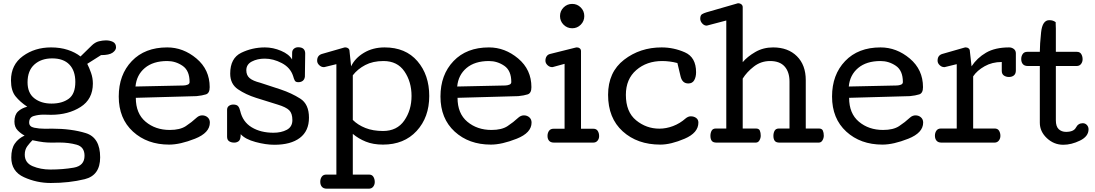

<svg xmlns="http://www.w3.org/2000/svg" viewBox="-20 -869 6671 1170"><path d="M46.9 -378.9Q46.9 -474.6 119.6 -527.3Q192.4 -580.1 291 -580.1Q347.2 -580.1 392.8 -565.2Q438.5 -550.3 470.7 -524.9L537.1 -589.8Q559.1 -611.8 582.8 -617.4Q606.4 -623 626 -623Q649.4 -623 668.2 -613.8Q687 -604.5 687 -580.1Q687 -563 666.3 -548.1Q645.5 -533.2 596.2 -533.2H595.7L511.7 -480Q523.9 -456.1 534.9 -424.8Q545.9 -393.6 545.9 -359.9Q545.9 -264.6 470.9 -217Q396 -169.4 291 -169.4Q281.7 -169.4 269.8 -169.9Q257.8 -170.4 245.6 -170.4Q213.9 -170.4 185.8 -162.1Q157.7 -153.8 157.7 -122.1Q157.7 -97.2 188 -90.8Q218.3 -84.5 252 -84.5Q264.2 -84.5 275.9 -84.7Q287.6 -85 296.9 -85Q415 -85 502.7 -57.9Q590.3 -30.8 590.3 89.8Q590.3 199.7 496.1 222.9Q401.9 246.1 289.1 246.1Q203.6 246.1 126.2 210.9Q48.8 175.8 48.8 90.8Q48.8 37.1 70.3 5.9Q91.8 -25.4 129.9 -43Q108.4 -53.7 88.1 -74.2Q67.9 -94.7 67.9 -127.9Q67.9 -168.9 89.6 -189.5Q111.3 -210 146 -218.8Q102.5 -247.6 74.7 -282Q46.9 -316.4 46.9 -378.9ZM177.7 -14.6Q162.6 0.5 146.7 21.5Q130.9 42.5 130.9 73.2Q130.9 123.5 179.2 143.8Q227.5 164.1 287.1 164.1Q363.8 164.1 429.4 152.6Q495.1 141.1 495.1 80.1Q495.1 26.4 447.3 12.9Q399.4 -0.5 341.8 -0.5Q326.7 -0.5 314.2 -0.2Q301.8 0 291 0Q268.6 0 244.4 -2.7Q220.2 -5.4 177.7 -14.6ZM297.9 -513.2Q231 -513.2 189.5 -475.8Q147.9 -438.5 147.9 -367.2Q147.9 -302.2 189.2 -270Q230.5 -237.8 293.9 -237.8Q358.4 -237.8 398.7 -267.1Q439 -296.4 439 -369.6Q439 -438 402.8 -475.6Q366.7 -513.2 297.9 -513.2Z M807.6 -272.9Q807.6 -177.2 867.4 -127.2Q927.2 -77.1 1014.6 -77.1Q1076.7 -77.1 1112.1 -100.3Q1147.5 -123.5 1179.7 -153.3Q1187 -159.7 1195.3 -162.8Q1203.6 -166 1211.9 -166Q1231.4 -166 1245.1 -154.1Q1258.8 -142.1 1258.8 -122.1Q1258.8 -59.6 1168.2 -23.7Q1077.6 12.2 1010.7 12.2Q877 12.2 790.3 -67.1Q703.6 -146.5 703.6 -280.8Q703.6 -413.6 783.2 -496.8Q862.8 -580.1 999 -580.1Q1096.7 -580.1 1177.2 -512.5Q1257.8 -444.8 1257.8 -337.9Q1257.8 -301.3 1235.1 -293.9Q1212.4 -286.6 1177.7 -283.2ZM1135.3 -369.1Q1135.3 -439 1092.5 -468Q1049.8 -497.1 999 -497.1Q913.1 -497.1 862.5 -454.6Q812 -412.1 805.7 -341.8L1099.1 -348.1Q1112.8 -348.6 1124 -353.3Q1135.3 -357.9 1135.3 -369.1Z M1382.8 -420.4Q1382.8 -514.6 1450.2 -547.4Q1517.6 -580.1 1594.2 -580.1Q1644 -580.1 1692.9 -559.3Q1741.7 -538.6 1759.8 -506.3L1760.3 -547.9Q1760.3 -563 1771 -572Q1781.7 -581.1 1796.9 -581.1Q1818.4 -581.1 1829.1 -571.3Q1839.8 -561.5 1839.8 -543L1837.9 -401.9Q1835.9 -385.3 1825.2 -376.7Q1814.5 -368.2 1797.9 -368.2Q1781.7 -368.2 1776.4 -377.9Q1771 -387.7 1766.1 -405.8Q1749.5 -457 1697.5 -484.4Q1645.5 -511.7 1593.3 -511.7Q1548.3 -511.7 1514.6 -494.1Q1481 -476.6 1481 -440.9Q1481 -410.2 1501 -393.1Q1521 -376 1565.9 -364.7L1690.9 -323.7Q1756.3 -301.8 1809.6 -268.1Q1862.8 -234.4 1862.8 -151.9Q1862.8 -70.8 1807.4 -28.8Q1752 13.2 1651.9 13.2Q1599.6 13.2 1537.1 -3.7Q1474.6 -20.5 1446.8 -51.3Q1446.8 -19 1435.3 -9.5Q1423.8 0 1407.2 0Q1388.7 0 1376.2 -8.3Q1363.8 -16.6 1363.8 -36.1V-201.2Q1364.3 -216.3 1375.5 -224.1Q1386.7 -231.9 1400.9 -231.9Q1422.4 -231.9 1430.9 -221.9Q1439.5 -211.9 1443.8 -192.9Q1459 -126.5 1513.7 -93.3Q1568.4 -60.1 1646.5 -60.1Q1693.8 -60.1 1727.8 -78.1Q1761.7 -96.2 1761.7 -137.2Q1761.7 -178.2 1742.2 -197.3Q1722.7 -216.3 1672.9 -231.4L1540 -272.9Q1478 -292.5 1430.4 -324.7Q1382.8 -356.9 1382.8 -420.4Z M2487.8 -284.2Q2487.8 -370.6 2444.6 -433.8Q2401.4 -497.1 2316.9 -497.1Q2252.4 -497.1 2205.8 -472.7Q2159.2 -448.2 2129.9 -410.2V-138.2Q2160.6 -107.4 2206.8 -89.1Q2252.9 -70.8 2314 -70.8Q2399.4 -70.8 2443.6 -134.5Q2487.8 -198.2 2487.8 -284.2ZM2595.7 -284.2Q2595.7 -154.3 2519 -71Q2442.4 12.2 2314 12.2Q2253.9 12.2 2209.2 -5.9Q2164.6 -23.9 2129.9 -53.2V194.8H2228.5Q2247.1 194.8 2255.4 208.5Q2263.7 222.2 2263.7 240.2Q2263.7 256.3 2254.2 268.6Q2244.6 280.8 2227.5 280.8H1971.7Q1951.2 280.8 1941.4 269Q1931.6 257.3 1931.6 238.8Q1931.6 220.7 1940.7 207.8Q1949.7 194.8 1968.8 194.8H2029.8V-478L1960 -460.9Q1959 -460.4 1957 -460.2Q1955.1 -460 1952.6 -460Q1938 -460 1925.3 -471.9Q1912.6 -483.9 1912.6 -499Q1912.6 -515.6 1919.9 -525.6Q1927.2 -535.6 1940.9 -540L2076.7 -579.1Q2078.6 -579.1 2079.1 -579.6Q2079.6 -580.1 2081.5 -580.1H2085Q2095.2 -580.1 2102.5 -574Q2109.9 -567.9 2109.9 -557.1L2119.6 -464.8Q2143.1 -514.6 2197.8 -547.4Q2252.4 -580.1 2323.7 -580.1Q2451.7 -580.1 2523.7 -496.3Q2595.7 -412.6 2595.7 -284.2Z M2768.1 -272.9Q2768.1 -177.2 2827.9 -127.2Q2887.7 -77.1 2975.1 -77.1Q3037.1 -77.1 3072.5 -100.3Q3107.9 -123.5 3140.1 -153.3Q3147.5 -159.7 3155.8 -162.8Q3164.1 -166 3172.4 -166Q3191.9 -166 3205.6 -154.1Q3219.2 -142.1 3219.2 -122.1Q3219.2 -59.6 3128.7 -23.7Q3038.1 12.2 2971.2 12.2Q2837.4 12.2 2750.7 -67.1Q2664.1 -146.5 2664.1 -280.8Q2664.1 -413.6 2743.7 -496.8Q2823.2 -580.1 2959.5 -580.1Q3057.1 -580.1 3137.7 -512.5Q3218.3 -444.8 3218.3 -337.9Q3218.3 -301.3 3195.6 -293.9Q3172.9 -286.6 3138.2 -283.2ZM3095.7 -369.1Q3095.7 -439 3053 -468Q3010.3 -497.1 2959.5 -497.1Q2873.5 -497.1 2823 -454.6Q2772.5 -412.1 2766.1 -341.8L3059.6 -348.1Q3073.2 -348.6 3084.5 -353.3Q3095.7 -357.9 3095.7 -369.1Z M3466.8 -696.8Q3436 -696.8 3414.3 -718.5Q3392.6 -740.2 3392.6 -771Q3392.6 -801.8 3414.3 -823.5Q3436 -845.2 3466.8 -845.2Q3497.6 -845.2 3519 -823.5Q3540.5 -801.8 3540.5 -771Q3540.5 -740.2 3519 -718.5Q3497.6 -696.8 3466.8 -696.8ZM3316.4 -40.5Q3316.4 -58.6 3325.4 -71.5Q3334.5 -84.5 3353.5 -84.5H3420.4V-480L3350.6 -460.9Q3349.6 -460.4 3347.9 -460.2Q3346.2 -460 3343.8 -460Q3329.1 -460 3316.4 -471.9Q3303.7 -483.9 3303.7 -499Q3303.7 -514.6 3310.8 -525.6Q3317.9 -536.6 3331.5 -540L3487.8 -579.1Q3489.3 -579.6 3491.2 -579.8Q3493.2 -580.1 3495.6 -580.1Q3506.3 -580.1 3513.4 -574Q3520.5 -567.9 3520.5 -557.1V-84.5H3595.7Q3614.3 -84.5 3622.6 -71Q3630.9 -57.6 3630.9 -39.6Q3630.9 -23.4 3621.3 -11.7Q3611.8 0 3594.7 0H3356.4Q3335.9 0 3326.2 -11Q3316.4 -22 3316.4 -40.5Z M4011.7 -580.1Q4085.4 -580.1 4153.6 -550Q4221.7 -520 4221.7 -428.7Q4221.7 -399.9 4210.4 -380.1Q4199.2 -360.4 4174.3 -360.4Q4137.7 -360.4 4127.4 -403.1Q4117.2 -445.8 4107.9 -484.9Q4084 -491.2 4060.8 -494.1Q4037.6 -497.1 4015.1 -497.1Q3920.9 -497.1 3857.4 -442.1Q3793.9 -387.2 3793.9 -291Q3793.9 -187 3856.2 -136Q3918.5 -85 3998 -85Q4039.6 -85 4081.5 -100.8Q4123.5 -116.7 4158.2 -147.5Q4165 -153.3 4172.9 -156.7Q4180.7 -160.2 4189 -160.2Q4209 -160.2 4222.4 -150.1Q4235.8 -140.1 4235.8 -122.1Q4235.8 -59.6 4151.9 -23.7Q4067.9 12.2 4003.9 12.2Q3863.8 12.2 3774.7 -68.6Q3685.5 -149.4 3685.5 -291Q3685.5 -429.7 3783 -504.9Q3880.4 -580.1 4011.7 -580.1Z M4672.9 -497.1Q4617.2 -497.1 4574 -463.6Q4530.8 -430.2 4505.9 -390.1V-85.9H4585.9Q4605 -85.9 4610.4 -73Q4615.7 -60.1 4615.7 -42Q4615.7 -27.3 4607.9 -13.7Q4600.1 0 4585 0H4346.2Q4325.2 0 4317.1 -11Q4309.1 -22 4309.1 -41Q4309.1 -59.1 4316.4 -72.5Q4323.7 -85.9 4342.8 -85.9H4405.8V-744.1L4291 -713.9Q4289.1 -713.9 4288.6 -713.4Q4288.1 -712.9 4286.1 -712.9Q4271 -712.9 4259 -726.3Q4247.1 -739.7 4247.1 -754.9Q4247.1 -775.9 4258.1 -782.5Q4269 -789.1 4285.2 -793.9L4473.1 -848.1Q4474.1 -848.6 4475.8 -848.9Q4477.5 -849.1 4480 -849.1Q4490.2 -849.1 4498 -842.5Q4505.9 -835.9 4505.9 -825.2V-490.2Q4534.2 -523.9 4582.5 -552Q4630.9 -580.1 4690.9 -580.1Q4782.2 -580.1 4836.2 -526.4Q4890.1 -472.7 4890.1 -380.9V-85.9H4969.7Q4988.8 -85.9 4994.4 -73Q5000 -60.1 5000 -42Q5000 -27.3 4991.9 -13.7Q4983.9 0 4968.8 0H4730Q4709 0 4700.9 -11Q4692.9 -22 4692.9 -41Q4692.9 -59.1 4700.4 -72.5Q4708 -85.9 4727.1 -85.9H4791V-372.1Q4791 -430.2 4761.5 -463.6Q4731.9 -497.1 4672.9 -497.1Z M5154.3 -272.9Q5154.3 -177.2 5214.1 -127.2Q5273.9 -77.1 5361.3 -77.1Q5423.3 -77.1 5458.7 -100.3Q5494.1 -123.5 5526.4 -153.3Q5533.7 -159.7 5542 -162.8Q5550.3 -166 5558.6 -166Q5578.1 -166 5591.8 -154.1Q5605.5 -142.1 5605.5 -122.1Q5605.5 -59.6 5514.9 -23.7Q5424.3 12.2 5357.4 12.2Q5223.6 12.2 5137 -67.1Q5050.3 -146.5 5050.3 -280.8Q5050.3 -413.6 5129.9 -496.8Q5209.5 -580.1 5345.7 -580.1Q5443.4 -580.1 5523.9 -512.5Q5604.5 -444.8 5604.5 -337.9Q5604.5 -301.3 5581.8 -293.9Q5559.1 -286.6 5524.4 -283.2ZM5481.9 -369.1Q5481.9 -439 5439.2 -468Q5396.5 -497.1 5345.7 -497.1Q5259.8 -497.1 5209.2 -454.6Q5158.7 -412.1 5152.3 -341.8L5445.8 -348.1Q5459.5 -348.6 5470.7 -353.3Q5481.9 -357.9 5481.9 -369.1Z M6084.5 -491.2Q6025.9 -491.2 5980 -465.3Q5934.1 -439.5 5910.2 -403.8V-85.9H6041Q6059.6 -85.9 6067.9 -72.5Q6076.2 -59.1 6076.2 -41Q6076.2 -24.9 6066.7 -12.5Q6057.1 0 6040 0H5717.3Q5696.8 0 5687 -11.7Q5677.2 -23.4 5677.2 -42Q5677.2 -60.1 5686.3 -73Q5695.3 -85.9 5714.4 -85.9H5810.1V-478L5740.2 -460.9Q5739.3 -460.4 5737.5 -460.2Q5735.8 -460 5733.4 -460Q5718.8 -460 5706.1 -471.9Q5693.4 -483.9 5693.4 -499Q5693.4 -515.6 5700.4 -525.6Q5707.5 -535.6 5721.2 -540L5857.4 -579.1Q5859.4 -579.1 5859.9 -579.6Q5860.4 -580.1 5862.3 -580.1H5865.2Q5875.5 -580.1 5882.8 -574Q5890.1 -567.9 5890.1 -557.1L5900.4 -464.8Q5934.1 -516.1 5989 -548.1Q6043.9 -580.1 6129.4 -580.1Q6145.5 -580.1 6158 -570.6Q6170.4 -561 6170.4 -543.9V-439.9Q6170.4 -419.4 6158.7 -409.7Q6147 -399.9 6128.4 -399.9Q6110.4 -399.9 6097.4 -408.9Q6084.5 -418 6084.5 -437Z M6476.1 -65.4Q6522.9 -65.4 6536.6 -91.8Q6550.3 -118.2 6578.1 -118.2Q6593.3 -118.2 6603.3 -107.2Q6613.3 -96.2 6613.3 -81.1Q6613.3 -37.6 6561 -12.2Q6508.8 13.2 6459.5 13.2Q6402.3 13.2 6359.4 -27.1Q6316.4 -67.4 6316.4 -121.1V-466.8H6243.2Q6222.7 -466.8 6212.9 -478.5Q6203.1 -490.2 6203.1 -508.8Q6203.1 -526.9 6212.2 -540Q6221.2 -553.2 6240.2 -553.2H6316.4Q6316.4 -597.7 6324.2 -671.9Q6332 -746.1 6374 -746.1Q6386.2 -746.1 6395.3 -743.2Q6404.3 -740.2 6413.1 -733.9V-724.1Q6413.1 -717.8 6413.6 -709.7Q6414.1 -701.7 6414.1 -695.3V-553.2H6542Q6560.5 -553.2 6568.8 -539.6Q6577.1 -525.9 6577.1 -507.8Q6577.1 -491.7 6567.6 -479.2Q6558.1 -466.8 6541 -466.8H6414.1V-136.2Q6414.1 -98.1 6431.6 -81.8Q6449.2 -65.4 6476.1 -65.4Z"/></svg>

Font: Cutive
Style: Regular
Weight: 400
Designer: Vernon Adams
Version: Version 1.002